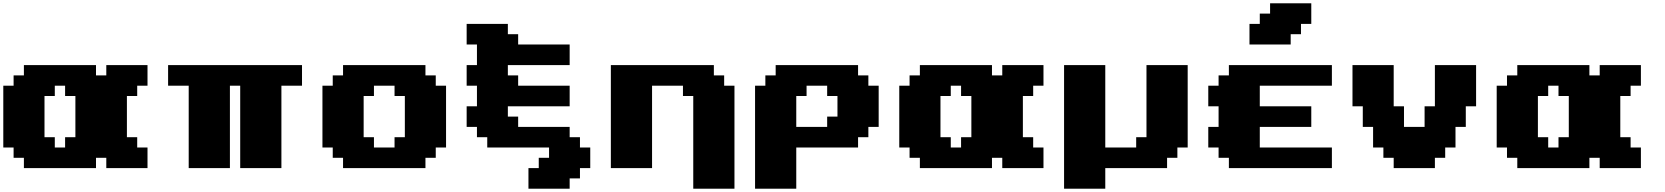

<svg xmlns="http://www.w3.org/2000/svg" viewBox="-20 -1020 10102 1165"><path d="M625 0H875V-125H812.5V-187.5H750V-437.5H812.5V-500H875V-625H625V-562.5H562.5V-625H125V-562.5H62.5V-500H0V-125H62.5V-62.5H125V0H562.5V-62.5H625ZM375 -125H312.5V-187.5H250V-437.5H312.5V-500H375V-437.5H437.5V-187.5H375Z M1437.5 0H1687.5V-500H1812.5V-625H1000V-500H1125V0H1375V-500H1437.5Z M2061.5 0H2561.5V-62.5H2624V-125H2686.5V-500H2624V-562.5H2561.5V-625H2061.5V-562.5H1999V-500H1936.5V-125H1999V-62.5H2061.5ZM2374 -125H2249V-187.5H2186.5V-437.5H2249V-500H2374V-437.5H2436.5V-187.5H2374Z M3186.5 125H3436.5V62.5H3499V0H3561.5V-125H3499V-187.5H3436.5V-250H3124V-312.5H3061.5V-375H3436.5V-500H3124V-562.5H3061.5V-625H3436.5V-750H3124V-812.5H3061.5V-875H2811.5V-750H2874V-625H2811.5V-500H2874V-375H2811.5V-250H2874V-187.5H2936.5V-125H3311.5V-62.5H3249V0H3186.5Z M4186.5 125H4436.5V-500H4374V-562.5H4311.5V-625H3686.5V0H3936.5V-500H4124V-437.5H4186.5Z M4561.5 125H4811.5V-125H5186.5V-187.5H5249V-250H5311.5V-500H5249V-562.5H5186.5V-625H4686.5V-562.5H4624V-500H4561.5ZM4999 -250H4811.5V-437.5H4874V-500H4999V-437.5H5061.5V-312.5H4999Z M6061.5 0H6311.5V-125H6249V-187.5H6186.5V-437.5H6249V-500H6311.5V-625H6061.5V-562.5H5999V-625H5561.5V-562.5H5499V-500H5436.5V-125H5499V-62.5H5561.5V0H5999V-62.5H6061.5ZM5811.5 -125H5749V-187.5H5686.5V-437.5H5749V-500H5811.5V-437.5H5874V-187.5H5811.5Z M6436.5 125H6686.5V0H7061.5V-62.5H7124V-125H7186.5V-625H6936.5V-187.5H6874V-125H6686.5V-625H6436.5Z M7436.5 0H8061.5V-125H7624V-250H7936.5V-375H7624V-500H8061.5V-625H7436.5V-562.5H7374V-500H7311.5V-375H7374V-250H7311.5V-125H7374V-62.5H7436.5ZM7561.5 -750H7811.5V-812.5H7874V-875H7936.5V-1000H7686.5V-937.5H7624V-875H7561.5Z M8436.5 0H8686.5V-62.5H8749V-125H8811.5V-250H8874V-375H8936.5V-625H8686.5V-375H8624V-250H8499V-375H8436.5V-625H8186.5V-375H8249V-250H8311.5V-125H8374V-62.5H8436.5Z M9686.5 0H9936.5V-125H9874V-187.5H9811.5V-437.5H9874V-500H9936.5V-625H9686.5V-562.5H9624V-625H9186.5V-562.5H9124V-500H9061.5V-125H9124V-62.5H9186.5V0H9624V-62.5H9686.5ZM9436.5 -125H9374V-187.5H9311.5V-437.5H9374V-500H9436.5V-437.5H9499V-187.5H9436.5Z"/></svg>

Font: Faithful 32x
Style: Bold
Weight: 400
Foundry: Faithful Resource Pack
Version: Version 1.0; January 27, 2023